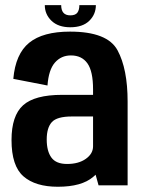

<svg xmlns="http://www.w3.org/2000/svg" viewBox="-20 -724 558 750"><path d="M365 0 353.5 -41.5Q349 -37 344 -33Q299 5.5 206 5.5Q118.5 5.5 71.8 -35Q25 -75.5 25 -177Q25 -272 70.2 -312.8Q115.5 -353.5 222.5 -353.5H343.5V-375Q343.5 -445.5 321.5 -476.5Q299.5 -507.5 257 -507.5Q219 -507.5 194.5 -479.5Q170 -451.5 165.5 -390L32 -416Q40.5 -513.5 94 -557Q147.5 -600.5 253.5 -600.5Q399.5 -600.5 439 -527.8Q478.5 -455 478.5 -327V0ZM343.5 -152.5V-269H260.5Q202.5 -269 182.5 -247Q162.5 -225 162.5 -179Q162.5 -133.5 180.8 -108.5Q199 -83.5 242 -83.5Q287 -83.5 315.2 -103.5Q343.5 -123.5 343.5 -152.5ZM254.5 -617.5Q207.5 -617.5 181.2 -642.8Q155 -668 155 -704H219Q219 -664 254.5 -664Q274.5 -664 282.2 -674.5Q290 -685 290 -704H354.5Q354.5 -668 328.8 -642.8Q303 -617.5 254.5 -617.5Z"/></svg>

Font: Anybody SemiBold
Style: Regular
Weight: 600
Designer: Tyler Finck
Foundry: Etcetera Type Company
Version: Version 1.010; ttfautohint (v1.8.3) -l 8 -r 50 -G 200 -x 14 